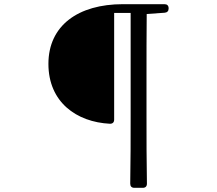

<svg xmlns="http://www.w3.org/2000/svg" viewBox="-20 -760 1040 920"><path d="M527 -187V-698H606V-204C606 -96 606 13 604 120C604 133 611 140 624 140H664C677 140 684 133 684 120C682 13 682 -96 682 -205V-395C682 -496 682 -595 683 -693L769 -699C781 -700 788 -707 788 -719V-720C788 -733 781 -740 768 -740H569C355 -740 212 -638 212 -454C212 -271 346 -175 507 -167C520 -167 527 -174 527 -187Z"/></svg>

Font: 寒蝉锦书宋
Style: Regular
Weight: 400
Designer: 寒蝉锦书宋{Warren} 思源宋体{Ryoko NISHIZUKA 西塚涼子 (kana & ideographs); Frank Grießhammer (Latin, Greek & Cyrillic); Wenlong ZHANG 
Foundry: Adobe & ChillType
Version: Version 2.000;Glyphs 3.1.1 (3135)